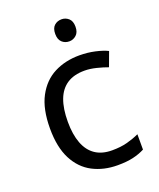

<svg xmlns="http://www.w3.org/2000/svg" viewBox="-139 -822 758 917"><g transform="rotate(-20 240.0 -363.5)"><path d="M300 10Q229 10 173.5 -19Q118 -48 86.5 -109Q55 -170 55 -265Q55 -364 88 -426Q121 -488 177.5 -517Q234 -546 306 -546Q347 -546 385 -537.5Q423 -529 447 -517L420 -444Q396 -453 364 -461Q332 -469 304 -469Q250 -469 215 -446Q180 -423 163 -378Q146 -333 146 -266Q146 -202 163 -157Q180 -112 214 -89Q248 -66 299 -66Q343 -66 376.5 -75Q410 -84 438 -97V-19Q411 -5 378.5 2.5Q346 10 300 10ZM285 -737Q305 -737 320.5 -723.5Q336 -710 336 -681Q336 -653 320.5 -639Q305 -625 285 -625Q263 -625 248 -639Q233 -653 233 -681Q233 -710 248 -723.5Q263 -737 285 -737Z"/></g></svg>

Font: Noto Sans Sinhala
Style: Regular
Weight: 400
Designer: Jelle Bosma - Monotype Design Team
Foundry: Monotype Imaging Inc.
Version: Version 2.006